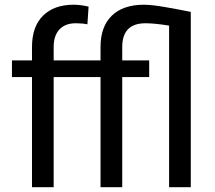

<svg xmlns="http://www.w3.org/2000/svg" viewBox="-20 -780 894 800"><path d="M203.6 0H113.3V-459H29.8V-528.3H113.3V-584Q113.3 -669.4 159.4 -714.8Q205.6 -760.3 286.6 -760.3Q316.4 -760.3 349.1 -752.4L344.2 -678.7Q323.7 -683.1 295.4 -683.1Q252 -683.1 227.8 -657.5Q203.6 -631.8 203.6 -584V-528.3H398.9V-584Q398.9 -669.4 446 -714.8Q493.2 -760.3 579.6 -760.3Q611.8 -760.3 667 -750.7Q722.2 -741.2 774.9 -730.5V0H684.6V-673.3Q623.5 -683.1 586.4 -683.1Q489.3 -683.1 489.3 -584V-528.3H601.6V-459H489.3V0H398.9V-459H203.6Z"/></svg>

Font: Vazirmatn RD UI
Style: Regular
Weight: 400
Designer: Saber Rastikerdar
Foundry: Saber Rastikerdar
Version: Version 33.003